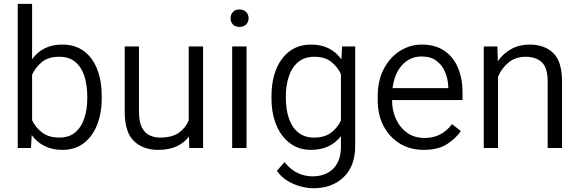

<svg xmlns="http://www.w3.org/2000/svg" viewBox="-20 -770 3016 999"><path d="M509.3 -269V-258.8Q509.3 -180.7 485.1 -120.1Q460.9 -59.6 415.5 -24.9Q370.1 9.8 305.2 9.8Q251 9.8 211.2 -10.5Q171.4 -30.8 145 -66.9L141.1 0H72.3V-750H147V-461.9Q173.3 -498.5 212.2 -518.3Q251 -538.1 304.2 -538.1Q370.1 -538.1 415.8 -504.6Q461.4 -471.2 485.4 -410.6Q509.3 -350.1 509.3 -269ZM434.1 -258.8V-269Q434.1 -326.2 419.4 -372.8Q404.8 -419.4 372.8 -447Q340.8 -474.6 287.6 -474.6Q231 -474.6 197.5 -446.8Q164.1 -418.9 147 -380.9V-144.5Q165 -106.4 199.5 -80.3Q233.9 -54.2 288.6 -54.2Q339.8 -54.2 371.8 -81.5Q403.8 -108.9 418.9 -155.3Q434.1 -201.7 434.1 -258.8Z M964.8 0 963.4 -59.6Q938.5 -26.9 898.9 -8.5Q859.4 9.8 802.2 9.8Q724.6 9.8 676.8 -36.1Q628.9 -82 628.9 -189V-528.3H703.1V-188Q703.1 -136.2 718.3 -106.9Q733.4 -77.6 758.5 -65.9Q783.7 -54.2 812.5 -54.2Q875 -54.2 910.6 -79.3Q946.3 -104.5 961.9 -144V-528.3H1036.6V0Z M1179.7 -674.8Q1179.7 -694.3 1191.7 -707.5Q1203.6 -720.7 1226.1 -720.7Q1248.5 -720.7 1261 -707.5Q1273.4 -694.3 1273.4 -674.8Q1273.4 -656.2 1261 -643.1Q1248.5 -629.9 1226.1 -629.9Q1203.6 -629.9 1191.7 -643.1Q1179.7 -656.2 1179.7 -674.8ZM1262.7 -528.3V0H1188V-528.3Z M1392.6 -258.8V-269Q1392.6 -350.1 1417.5 -410.6Q1442.4 -471.2 1488.5 -504.6Q1534.7 -538.1 1598.6 -538.1Q1651.9 -538.1 1690.9 -518.1Q1730 -498 1756.3 -461.4L1759.8 -528.3H1828.1V-10.3Q1828.1 93.8 1768.1 151.6Q1708 209.5 1610.4 209.5Q1580.6 209.5 1544.9 200.2Q1509.3 190.9 1476.1 170.9Q1442.9 150.9 1420.4 118.7L1460.4 73.7Q1493.2 113.8 1529.5 130.6Q1565.9 147.5 1605 147.5Q1674.8 147.5 1714.4 107.2Q1753.9 66.9 1753.9 -6.8V-61.5Q1727.5 -27.3 1688.7 -8.8Q1649.9 9.8 1597.7 9.8Q1534.7 9.8 1488.5 -24.9Q1442.4 -59.6 1417.5 -120.1Q1392.6 -180.7 1392.6 -258.8ZM1467.3 -269V-258.8Q1467.3 -201.7 1482.7 -155.3Q1498 -108.9 1530.8 -81.5Q1563.5 -54.2 1614.3 -54.2Q1668.9 -54.2 1702.1 -79.3Q1735.4 -104.5 1753.9 -142.6V-384.3Q1736.8 -421.4 1703.9 -448Q1670.9 -474.6 1615.2 -474.6Q1564 -474.6 1531.2 -447Q1498.5 -419.4 1482.9 -372.8Q1467.3 -326.2 1467.3 -269Z M2185.1 9.8Q2113.8 9.8 2059.8 -23.4Q2005.9 -56.6 1975.6 -114.7Q1945.3 -172.9 1945.3 -247.6V-268.1Q1945.3 -352.1 1977.5 -412.6Q2009.8 -473.1 2062 -505.6Q2114.3 -538.1 2173.8 -538.1Q2245.1 -538.1 2292.5 -505.6Q2339.8 -473.1 2363.3 -416.5Q2386.7 -359.9 2386.7 -287.6V-249.5H2020V-247.6Q2020 -193.8 2040.8 -149.4Q2061.5 -105 2099.1 -78.6Q2136.7 -52.2 2188.5 -52.2Q2235.8 -52.2 2270.5 -70.6Q2305.2 -88.9 2332 -124L2377.9 -88.4Q2352.1 -49.8 2305.9 -20Q2259.8 9.8 2185.1 9.8ZM2173.8 -476.1Q2113.3 -476.1 2072.8 -432.1Q2032.2 -388.2 2022.5 -311.5H2312.5V-318.4Q2311 -357.9 2296.4 -394Q2281.7 -430.2 2251.7 -453.1Q2221.7 -476.1 2173.8 -476.1Z M2714.4 -474.6Q2662.1 -474.6 2625.7 -444.3Q2589.4 -414.1 2571.3 -371.1V0H2497.1V-528.3H2567.9L2570.3 -451.7Q2598.1 -491.7 2640.1 -514.9Q2682.1 -538.1 2734.9 -538.1Q2813.5 -538.1 2858.9 -493.9Q2904.3 -449.7 2904.3 -345.2V0H2829.6V-345.7Q2829.6 -417.5 2799.1 -446Q2768.6 -474.6 2714.4 -474.6Z"/></svg>

Font: Vazirmatn UI FD Light
Style: Regular
Weight: 300
Designer: Saber Rastikerdar
Foundry: Saber Rastikerdar
Version: Version 33.003